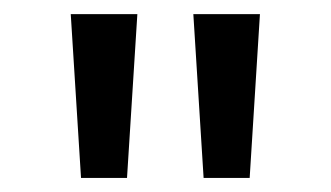

<svg xmlns="http://www.w3.org/2000/svg" viewBox="-20 -712 470 273"><path d="M95.2 -459 80.6 -691.9H175.3L160.6 -459ZM269.5 -459 254.9 -691.9H349.6L335 -459Z"/></svg>

Font: Spinnaker
Style: Regular
Weight: 400
Designer: Elena Albertoni
Foundry: Elena Albertoni
Version: Version 1.001